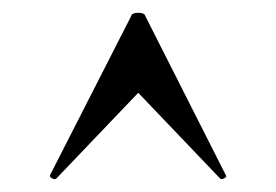

<svg xmlns="http://www.w3.org/2000/svg" viewBox="-20 -654 432 300"><path d="M333 -380Q335 -378 330.5 -375.5Q326 -373 324 -375L196 -509L68 -375Q65 -373 61 -375.5Q57 -378 58 -380L185 -629Q186 -634 196 -634Q206 -634 207 -629Z"/></svg>

Font: Cormorant Garamond Light
Style: Regular
Weight: 300
Designer: Christian Thalmann (Catharsis Fonts)
Foundry: Catharsis Fonts
Version: Version 4.001